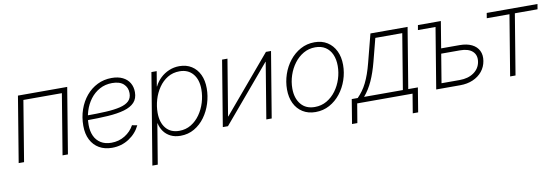

<svg xmlns="http://www.w3.org/2000/svg" viewBox="-55 -930 4422 1526"><g transform="rotate(-10 2156.0 -167.0)"><path d="M517.1 -529.3 429.7 0H386.2L466.8 -487.8H156.2L75.7 0H32.2L119.6 -529.3Z M785.2 9.3Q726.1 9.3 682.1 -16.1Q638.2 -41.5 613.8 -88.9Q589.4 -136.2 589.4 -202.6Q589.4 -272 610.6 -333Q631.8 -394 670.4 -440.2Q709 -486.3 761.5 -512.2Q814 -538.1 876.5 -538.1Q928.7 -538.1 965.3 -520Q1002 -502 1021 -469.7Q1040 -437.5 1040 -395.5Q1040 -343.8 1011.2 -313Q982.4 -282.2 928.2 -266.6Q874 -251 796.4 -245.8Q718.8 -240.7 621.1 -240.7L625 -278.3Q715.8 -278.3 785.2 -282Q854.5 -285.6 901.6 -297.1Q948.7 -308.6 972.7 -332Q996.6 -355.5 996.6 -395Q996.6 -440.9 965.3 -469.2Q934.1 -497.6 873.5 -497.6Q817.4 -497.6 772.7 -473.1Q728 -448.7 696.5 -407Q665 -365.2 648.7 -312.3Q632.3 -259.3 632.3 -201.7Q632.3 -151.4 649.7 -113Q667 -74.7 701.7 -53Q736.3 -31.2 787.1 -31.2Q847.7 -31.2 896.5 -61.5Q945.3 -91.8 971.2 -140.1L1012.7 -132.3Q982.9 -69.8 922.4 -30.3Q861.8 9.3 785.2 9.3Z M1075.2 204.1 1196.8 -529.3H1239.3L1219.2 -409.2H1221.2Q1239.3 -446.3 1269.5 -475.1Q1299.8 -503.9 1339.1 -520.5Q1378.4 -537.1 1422.4 -537.1Q1479.5 -537.1 1521 -510.7Q1562.5 -484.4 1585 -437Q1607.4 -389.6 1607.4 -325.7Q1607.4 -264.6 1588.6 -204.8Q1569.8 -145 1534.7 -96.7Q1499.5 -48.3 1449.7 -19.3Q1399.9 9.8 1337.9 9.8Q1292 9.8 1258.1 -7.3Q1224.1 -24.4 1203.1 -53.7Q1182.1 -83 1174.3 -119.6H1172.4L1118.7 204.1ZM1334.5 -30.8Q1387.7 -30.8 1429.9 -56.4Q1472.2 -82 1502.2 -124.8Q1532.2 -167.5 1548.1 -219.7Q1564 -272 1564 -325.2Q1564 -404.3 1524.9 -450.4Q1485.8 -496.6 1417.5 -496.6Q1363.3 -496.6 1321 -470.9Q1278.8 -445.3 1249.3 -402.3Q1219.7 -359.4 1204.3 -306.9Q1189 -254.4 1189 -201.7Q1189 -123.5 1227.1 -77.1Q1265.1 -30.8 1334.5 -30.8Z M2074.2 0H2030.8L2105.5 -452.1H2103.5L1721.2 0H1679.7L1767.1 -529.3H1810.5L1735.4 -76.2H1737.8L2121.1 -529.3H2162.1Z M2427.7 10.3Q2368.2 10.3 2324.5 -17.1Q2280.8 -44.4 2257.3 -93Q2233.9 -141.6 2233.9 -205.6Q2233.9 -267.6 2253.9 -326.9Q2273.9 -386.2 2311.3 -433.6Q2348.6 -481 2400.1 -509.3Q2451.7 -537.6 2513.7 -537.6Q2573.2 -537.6 2616.5 -510.3Q2659.7 -482.9 2683.3 -434.3Q2707 -385.7 2707 -321.3Q2707 -259.3 2686.8 -200Q2666.5 -140.6 2629.4 -93.3Q2592.3 -45.9 2541 -17.8Q2489.7 10.3 2427.7 10.3ZM2428.7 -30.3Q2481.9 -30.3 2525.1 -55.4Q2568.4 -80.6 2599.4 -122.6Q2630.4 -164.6 2647 -216.3Q2663.6 -268.1 2663.6 -321.3Q2663.6 -374 2646 -413.6Q2628.4 -453.1 2594.7 -475.1Q2561 -497.1 2512.7 -497.1Q2460.4 -497.1 2417.2 -472.2Q2374 -447.3 2342.8 -405.5Q2311.5 -363.8 2294.2 -311.8Q2276.9 -259.8 2276.9 -205.6Q2276.9 -127 2316.7 -78.6Q2356.4 -30.3 2428.7 -30.3Z M2695.3 154.3 2727.5 -41.5H2775.9Q2797.9 -64 2816.4 -89.4Q2835 -114.7 2850.6 -146.2Q2866.2 -177.7 2879.9 -216.3Q2893.6 -254.9 2905.8 -302.7L2964.4 -529.3H3264.2L3183.6 -41.5H3261.2L3229 154.3H3185.5L3210.9 0H2764.2L2738.3 154.3ZM2827.1 -41.5H3140.1L3213.9 -487.8H2996.6L2948.7 -302.7Q2926.3 -217.3 2897.7 -154.1Q2869.1 -90.8 2827.1 -41.5Z M3340.8 -490.2 3347.7 -529.3H3509.8L3502.9 -490.2ZM3486.8 -314.9H3646Q3704.6 -314.9 3744.1 -295.4Q3783.7 -275.9 3801 -240.5Q3818.4 -205.1 3810.5 -158.2Q3802.7 -110.8 3773.7 -75.2Q3744.6 -39.6 3699 -19.8Q3653.3 0 3595.2 0H3401.9L3489.3 -529.3H3532.7L3452.1 -41.5H3598.6Q3667 -41.5 3712.4 -73Q3757.8 -104.5 3767.1 -157.2Q3776.4 -210.9 3743.4 -242.2Q3710.4 -273.4 3642.1 -273.4H3480Z M3998.5 0 4079.1 -487.8H3896L3902.8 -529.3H4312.5L4305.7 -487.8H4122.6L4042 0Z"/></g></svg>

Font: Inter 24pt ExtraLight
Style: Italic
Weight: 250
Italic angle: -9.3988°
Version: Version 4.001;git-66647c0bb